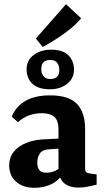

<svg xmlns="http://www.w3.org/2000/svg" viewBox="-20 -888 495 916"><path d="M145 8Q90 8 57 -21Q24 -50 24 -98Q24 -138 46.5 -165Q69 -192 106 -206.5Q143 -221 185 -223L280 -228V-180L219 -176Q184 -175 171 -157Q158 -139 158 -113Q158 -88 168 -76Q178 -64 201 -64Q224 -64 244 -73.5Q264 -83 277 -99L287 -71Q268 -33 231 -12.5Q194 8 145 8ZM36 -331Q54 -378 99.5 -405.5Q145 -433 219 -433Q308 -433 347 -392.5Q386 -352 386 -272V-83Q386 -63 405 -61L441 -56V-7Q426 -3 401.5 2Q377 7 355 7Q317 7 292 -9.5Q267 -26 259 -69V-270Q259 -314 238.5 -331Q218 -348 180 -348Q147 -348 118.5 -337.5Q90 -327 66 -305ZM219 -462Q164 -462 135.5 -487.5Q107 -513 107 -558Q107 -601 141 -626Q175 -651 224 -651Q280 -651 306.5 -624Q333 -597 333 -556Q333 -513 299.5 -487.5Q266 -462 219 -462ZM220 -511Q241 -511 252 -521.5Q263 -532 263 -554Q263 -575 252.5 -588.5Q242 -602 220 -602Q199 -602 188 -591.5Q177 -581 177 -558Q177 -539 187.5 -525Q198 -511 220 -511ZM151 -704 295 -868 367 -801Q349 -778 320 -754Q291 -730 256 -707Q221 -684 184 -664Z"/></svg>

Font: Yrsa
Style: Bold
Weight: 700
Version: Version 2.004